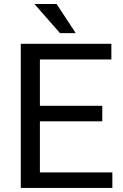

<svg xmlns="http://www.w3.org/2000/svg" viewBox="-20 -927 608 947"><path d="M259.3 -907.2 353.5 -763.7H275.9L149.9 -907.2ZM82.5 0V-710.9H529.3V-633.8H176.8V-405.3H484.4V-328.6H176.8V-76.7H534.2V0Z"/></svg>

Font: Mardoto
Style: Regular
Weight: 400
Designer: Christian Robertson, Vahan Hovhannisyan
Foundry: Google
Version: Version 1.000